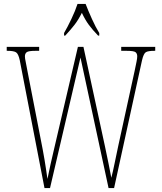

<svg xmlns="http://www.w3.org/2000/svg" viewBox="-20 -951 818 971"><path d="M80 -646Q73 -679 61 -686.5Q49 -694 17 -694H14V-714H178V-694H161Q124 -694 115 -687Q106 -680 106 -666Q106 -656 110 -638Q114 -620 119 -591L196 -195Q202 -164 205.5 -141.5Q209 -119 212.5 -97Q216 -75 220 -46Q228 -87 235.5 -119.5Q243 -152 252 -191L374 -714H402L511 -210Q521 -164 528.5 -126Q536 -88 543 -52Q551 -82 560 -127Q569 -172 578 -213L661 -593Q667 -622 670.5 -639Q674 -656 674 -666Q674 -680 665.5 -687Q657 -694 619 -694H593V-714H765V-694H762Q729 -694 717.5 -687Q706 -680 698 -645L557 0H529L387 -660L233 0H205ZM304 -784Q321 -813 341 -855Q361 -897 372 -931H413Q426 -897 445 -855Q464 -813 482 -784V-771H476Q448 -800 429.5 -825Q411 -850 394 -886Q376 -850 356.5 -825Q337 -800 310 -771H304Z"/></svg>

Font: Noto Serif Georgian ExtraCondensed Thin
Style: Regular
Weight: 100
Width: 2
Designer: Monotype Design Team, Akaki Razmadze
Foundry: Google LLC
Version: Version 2.003; ttfautohint (v1.8.4.7-5d5b)